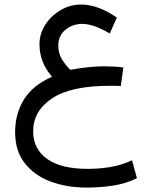

<svg xmlns="http://www.w3.org/2000/svg" viewBox="-20 -513 678 862"><path d="M472.7 -362.8Q399.4 -405.8 349.1 -405.8Q306.2 -405.8 273.9 -379.4Q241.7 -353 241.7 -307.6Q241.7 -272.5 259.5 -244.6Q277.3 -216.8 295.4 -199.7Q383.8 -215.3 445.3 -215.3Q468.3 -215.3 490.2 -214.1Q512.2 -212.9 533.7 -210.4L522.5 -127Q506.3 -127.9 494.1 -127.9Q481.9 -127.9 474.1 -127.9Q298.8 -127.9 213.9 -71.5Q128.9 -15.1 128.9 76.7Q128.9 156.2 191.7 200.7Q254.4 245.1 374 245.1Q424.8 245.1 474.6 237.1Q524.4 229 572.8 206.5L594.7 287.1Q546.4 311 488.8 320.1Q431.2 329.1 368.7 329.1Q279.3 329.1 206.5 301.8Q133.8 274.4 90.8 219.2Q47.9 164.1 47.9 80.1Q47.9 -2 87.2 -65.9Q126.5 -129.9 213.4 -168.5Q184.1 -202.6 170.7 -239Q157.2 -275.4 157.2 -314Q157.2 -361.3 183.3 -401.9Q209.5 -442.4 252.2 -467.5Q294.9 -492.7 344.2 -492.7Q419.4 -492.7 504.9 -434.1Z"/></svg>

Font: Vazir
Style: Regular
Weight: 400
Designer: Saber Rastikerdar
Foundry: Saber Rastikerdar
Version: Version 30.0.0